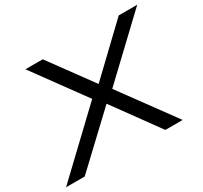

<svg xmlns="http://www.w3.org/2000/svg" viewBox="-169 -905 1169 1105"><g transform="rotate(-30 416.0 -352.5)"><path d="M-24 0 378 -382 377 -343 113 -705H228L443 -411H425L733 -705H856L473 -342V-380L751 0H636L408 -314L431 -312L100 0Z"/></g></svg>

Font: Nunito Sans 10pt Expanded
Style: Italic
Weight: 400
Width: 7
Italic angle: -9°
Designer: Vernon Adams
Foundry: Vernon Adams
Version: Version 3.101;gftools[0.9.27]